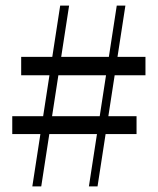

<svg xmlns="http://www.w3.org/2000/svg" viewBox="-20 -669 566 689"><path d="M96 0H128L228 -649H196ZM24 -252V-188H470V-252ZM502 -399V-465H56V-399ZM299 0H330L430 -649H399Z"/></svg>

Font: Source Serif 4 48pt
Style: Regular
Weight: 400
Designer: Frank Grie√ühammer
Foundry: Adobe Systems Incorporated
Version: Version 4.004;hotconv 1.0.116;makeotfexe 2.5.65601